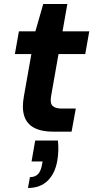

<svg xmlns="http://www.w3.org/2000/svg" viewBox="-20 -655 466 955"><path d="M246 0Q186 0 149.5 -19.5Q113 -39 100.5 -78.5Q88 -118 99 -177L136 -386H54L74 -499H156L195 -635H315L291 -499H424L404 -386H271L234 -176Q228 -141 242 -128Q256 -115 288 -115H357L336 0ZM119 280 129 226Q155 226 169.5 210.5Q184 195 189 163L192 148H137L155 44H268Q271 71 270 96Q269 121 265 144Q254 208 217 244Q180 280 119 280Z"/></svg>

Font: DM Sans 20pt
Style: Bold Italic
Weight: 700
Italic angle: -10°
Version: Version 4.004;gftools[0.9.30]